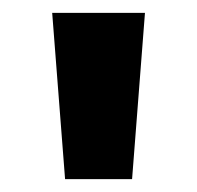

<svg xmlns="http://www.w3.org/2000/svg" viewBox="-20 -734 306 298"><path d="M205 -714 185 -456H81L61 -714Z"/></svg>

Font: Noto Sans Meetei Mayek
Style: Bold
Weight: 700
Designer: Monotype Design Team and Neelakash Kshetrimayum
Foundry: Monotype Imaging Inc.
Version: Version 2.002; ttfautohint (v1.8.4.7-5d5b)